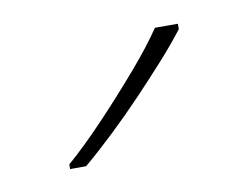

<svg xmlns="http://www.w3.org/2000/svg" viewBox="-35 -810 319 247"><g transform="rotate(-10 124.5 -686.0)"><path d="M209 -759Q196 -742 178.5 -722.5Q161 -703 141.5 -682.5Q122 -662 101.5 -642.5Q81 -623 61 -606H40V-612Q63 -632 89.5 -660Q116 -688 140.5 -716.5Q165 -745 179 -766H209Z"/></g></svg>

Font: Noto Sans Cham Thin
Style: Regular
Weight: 250
Version: Version 2.002